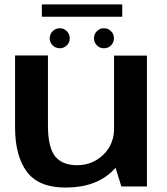

<svg xmlns="http://www.w3.org/2000/svg" viewBox="-20 -842 755 867"><path d="M528 0H643.5V-591H495V-106ZM196.5 -591.5H48V-268Q48 -137.5 101.5 -66.2Q155 5 276 5Q414 5 491.2 -73Q568.5 -151 568.5 -227L495.5 -265.5Q495.5 -190 446.2 -143Q397 -96 328 -96Q261.5 -96 229 -136Q196.5 -176 196.5 -276.5ZM250 -624Q268.5 -624 281.8 -637.2Q295 -650.5 295 -669Q295 -688 281.8 -701.2Q268.5 -714.5 250 -714.5Q231 -714.5 217.8 -701.2Q204.5 -688 204.5 -669Q204.5 -650.5 217.8 -637.2Q231 -624 250 -624ZM449 -624Q468.5 -624 481.5 -637.2Q494.5 -650.5 494.5 -669Q494.5 -688 481.5 -701.2Q468.5 -714.5 449 -714.5Q430.5 -714.5 417.5 -701.2Q404.5 -688 404.5 -669Q404.5 -650.5 417.5 -637.2Q430.5 -624 449 -624ZM169 -766.5H532V-822H169Z"/></svg>

Font: Anybody SemiExpanded SemiBold
Style: Regular
Weight: 600
Width: 6
Designer: Tyler Finck
Foundry: Etcetera Type Company
Version: Version 1.113;gftools[0.9.25]